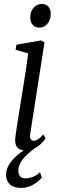

<svg xmlns="http://www.w3.org/2000/svg" viewBox="-20 -753 304 973"><path d="M111 10Q94 10 80.8 3.8Q67.5 -2.5 61.2 -16.8Q55 -31 57.5 -55Q59 -71 64.5 -106Q70 -141 77.5 -187.8Q85 -234.5 93.5 -286.5Q102 -338.5 109.8 -389.2Q117.5 -440 123 -482L59 -501L63.5 -526.5L186.5 -548L205.5 -538L133 -74Q130 -55.5 136.2 -47.5Q142.5 -39.5 149.5 -39.5Q160.5 -39.5 171.8 -46.2Q183 -53 199.5 -71.5L211 -51.5Q205 -42 191 -27.5Q177 -13 156.5 -1.5Q136 10 111 10ZM180 -613Q158.5 -613 146 -626.8Q133.5 -640.5 133.5 -665Q133.5 -696 150.8 -714.5Q168 -733 192 -733Q212.5 -733 224.8 -719.8Q237 -706.5 237 -683.5Q237 -651 219.8 -632Q202.5 -613 180 -613ZM85.5 199.5Q48 199 29.2 180.5Q10.5 162 10.5 132.5Q10.5 112.5 19.8 93Q29 73.5 45 55.5Q61 37.5 82.2 21.5Q103.5 5.5 128 -7.5L148.5 -22L162.5 -6.5Q137.5 11.5 117 30.5Q96.5 49.5 84.8 70Q73 90.5 73 114Q73 131 82.2 141Q91.5 151 110 151Q125 151 145.8 143.5Q166.5 136 182.5 120L192 147Q176 167 147 183.5Q118 200 85.5 199.5Z"/></svg>

Font: Merriweather 60pt Light
Style: Italic
Weight: 300
Italic angle: -7.8°
Version: Version 2.101